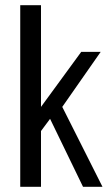

<svg xmlns="http://www.w3.org/2000/svg" viewBox="-20 -720 423 740"><path d="M58 0V-700H138V-308L293 -520H368L220 -308L375 0H300L173 -262L138 -215V0Z"/></svg>

Font: Homenaje
Style: Regular
Weight: 400
Designer: Constanza Artigas Preller, Agustina Mingote
Foundry: Constanza Artigas Preller, Agustina Mingote
Version: Version 1.100